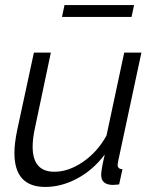

<svg xmlns="http://www.w3.org/2000/svg" viewBox="-20 -729 609 759"><path d="M159 10Q37 10 37 -124Q37 -162 48 -215L114 -521H181L119 -227Q109 -182 109 -149Q109 -50 195 -50Q251 -50 308 -89Q365 -128 401 -193L471 -521H539L448 -96Q447 -90 446 -85Q445 -80 445 -77Q445 -61 464 -60L451 0Q442 1 435.5 1.5Q429 2 423 2Q380 0 380 -37Q380 -44 382 -59Q384 -74 394 -118Q348 -57 285.5 -23.5Q223 10 159 10ZM225 -662 235 -709H510L500 -662Z"/></svg>

Font: Raleway
Style: Italic
Weight: 400
Italic angle: -12°
Designer: Matt McInerney, Pablo Impallari, Rodrigo Fuenzalida
Foundry: Matt McInerney, Pablo Impallari, Rodrigo Fuenzalida
Version: Version 4.026